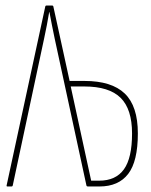

<svg xmlns="http://www.w3.org/2000/svg" viewBox="-20 -675 548 695"><path d="M7 0Q3 0 4 -4L144 -652Q145 -655 148 -655H169Q172 -655 173 -652L232 -382H286Q384 -382 431.5 -336.5Q479 -291 479 -192Q479 -91 444 -45.5Q409 0 340 0H298Q294 0 293 -3L178 -535Q173 -559 168 -584Q163 -609 159 -631H158Q154 -606 149.5 -583.5Q145 -561 140 -537L26 -3Q25 0 22 0ZM310 -21H339Q399 -21 428.5 -62Q458 -103 458 -192Q458 -280 416.5 -321Q375 -362 285 -362H236Z"/></svg>

Font: Sofia Sans Extra Condensed Thin
Style: Regular
Weight: 250
Version: Version 4.100